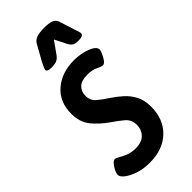

<svg xmlns="http://www.w3.org/2000/svg" viewBox="-234 -765 820 820"><g transform="rotate(-45 176.5 -354.5)"><path d="M138 9Q99 9 68.5 -1.5Q38 -12 20.5 -26Q3 -40 4 -52Q4 -61 10.5 -74Q17 -87 26 -97.5Q35 -108 42 -108Q49 -108 61.5 -100.5Q74 -93 93 -85Q112 -77 138 -77Q176 -77 194.5 -96.5Q213 -116 213 -144Q213 -176 191 -194.5Q169 -213 141 -232Q102 -259 75 -292Q48 -325 48 -376Q48 -448 96 -489Q144 -530 218 -530Q243 -530 269 -524Q295 -518 312 -507.5Q329 -497 328 -483Q327 -475 321 -462Q315 -449 307 -438Q299 -427 290 -427Q281 -427 262.5 -436.5Q244 -446 215 -446Q178 -446 161.5 -429.5Q145 -413 145 -388Q145 -359 165 -342Q185 -325 210 -309Q236 -292 259 -271.5Q282 -251 296.5 -223.5Q311 -196 311 -157Q311 -81 264 -36Q217 9 138 9ZM128 -575Q102 -575 102 -587Q102 -594 115 -619L155 -691Q164 -707 181 -712.5Q198 -718 225 -718Q253 -718 268.5 -712.5Q284 -707 290 -691L313 -619Q321 -597 321 -590Q321 -575 292 -575Q272 -575 263 -580.5Q254 -586 246 -601L220 -653L183 -601Q173 -586 161 -580.5Q149 -575 128 -575Z"/></g></svg>

Font: Asap Condensed Condensed Medium
Style: Italic
Weight: 500
Width: 3
Italic angle: -6°
Designer: Pablo Cosgaya
Foundry: Omnibus-Type
Version: Version 3.001; ttfautohint (v1.8.4.7-5d5b)